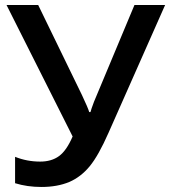

<svg xmlns="http://www.w3.org/2000/svg" viewBox="-20 -734 677 764"><path d="M354 -329Q342 -297 340 -288H335Q331 -303 306 -356L132 -714H6L269 -191Q245 -135 215 -113Q185 -91 140 -91Q87 -91 40 -110V-5Q88 10 145 10Q208 10 256 -10Q302 -30 337 -72.5Q372 -115 412 -206L637 -714H515Z"/></svg>

Font: OpenSansMMV
Style: Semibold
Weight: 600
Designer: Steve Matteson
Foundry: Ascender Corporation
Version: Version 6.000